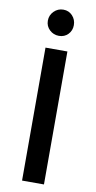

<svg xmlns="http://www.w3.org/2000/svg" viewBox="-98 -926 486 967"><g transform="rotate(10 145.5 -442.0)"><path d="M145 -884Q173 -884 191.5 -864Q210 -844 210 -816Q210 -788 191.5 -769Q173 -750 145 -750Q117 -750 97 -769Q77 -788 77 -816Q77 -844 97 -864Q117 -884 145 -884ZM89 0V-680H201V0Z"/></g></svg>

Font: Palanquin SemiBold
Style: Regular
Weight: 600
Designer: Pria Ravichandran
Version: Version 1.0.4